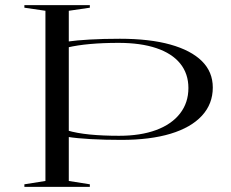

<svg xmlns="http://www.w3.org/2000/svg" viewBox="-20 -728 898 748"><path d="M75 0V-10L157 -23V-686L75 -698V-708H330V-698L248 -686V-23L330 -10V0ZM442 -561Q381 -561 331 -556.5Q281 -552 243 -543V-566Q278 -571 330 -574Q382 -577 447 -577Q563 -577 643.5 -554.5Q724 -532 766.5 -490Q809 -448 809 -387Q809 -323 766.5 -277Q724 -231 644.5 -207Q565 -183 453 -183Q389 -183 334 -186Q279 -189 242 -195V-220Q279 -209 329.5 -204Q380 -199 444 -199Q528 -199 588.5 -221.5Q649 -244 681.5 -286Q714 -328 714 -385Q714 -441 682 -480.5Q650 -520 589 -540.5Q528 -561 442 -561Z"/></svg>

Font: Kalnia SemiExpanded Light
Style: Regular
Weight: 300
Width: 6
Designer: Frida Medrano
Foundry: Frida Medrano
Version: Version 1.105